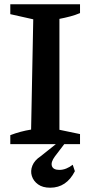

<svg xmlns="http://www.w3.org/2000/svg" viewBox="-20 -672 425 895"><path d="M28 0V-42Q75 -60 125 -68L135 -582L28 -606V-652H353V-611Q332 -602 307.5 -595.5Q283 -589 257 -584V-67L353 -47V0ZM214 203Q179 203 157.5 187.5Q136 172 128.5 148.5Q121 125 131 100Q141 75 170 56L269 -23H297L236 57Q216 84 222 102Q228 120 257 120Q273 120 289 113.5Q305 107 319 96L329 126Q290 203 214 203Z"/></svg>

Font: Piazzolla SC SemiBold
Style: Regular
Weight: 600
Designer: Juan Pablo del Peral
Foundry: Huerta Tipografica
Version: Version 1.330